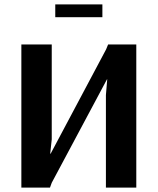

<svg xmlns="http://www.w3.org/2000/svg" viewBox="-20 -852 716 872"><path d="M77 0V-650H215V-219L208 -154H210L462 -628L471 -650H599V0H461V-420L467 -492H466L215 -22L207 0ZM231 -774V-832H445V-774Z"/></svg>

Font: Arsenal SC
Style: Bold
Weight: 700
Designer: Andrij Shevchenko
Foundry: Stairsfor
Version: Version 2.001; ttfautohint (v1.8.4.7-5d5b)